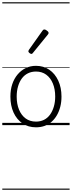

<svg xmlns="http://www.w3.org/2000/svg" viewBox="-20 -1095 629 1680"><path d="M295 19Q227 19 176.5 -15.5Q126 -50 98.5 -110.5Q71 -171 71 -250Q71 -310 87.5 -359Q104 -408 134.5 -444Q165 -480 205.5 -499.5Q246 -519 295 -519Q361 -519 411 -485Q461 -451 489.5 -390Q518 -329 518 -250Q518 -202 507.5 -161Q497 -120 478 -87Q459 -54 432 -30Q405 -6 370.5 6.5Q336 19 295 19ZM295 -31Q334 -31 365 -46.5Q396 -62 417.5 -91.5Q439 -121 451 -161.5Q463 -202 463 -250Q463 -315 442.5 -364.5Q422 -414 384.5 -441.5Q347 -469 295 -469Q256 -469 224.5 -453.5Q193 -438 171.5 -409Q150 -380 138 -339.5Q126 -299 126 -250Q126 -185 146.5 -135.5Q167 -86 204.5 -58.5Q242 -31 295 -31ZM255 -623Q248 -623 238 -631Q228 -639 228 -647Q228 -649 229.5 -651.5Q231 -654 233 -659L352 -827Q355 -832 359 -834.5Q363 -837 369 -837Q375 -837 383.5 -832Q392 -827 398.5 -820.5Q405 -814 405 -808Q405 -803 404 -800.5Q403 -798 399 -793L268 -632Q262 -623 255 -623ZM0 555H589V565H0ZM0 -20H589V0H0ZM0 -505H589V-500H0ZM0 -1075H589V-1065H0Z"/></svg>

Font: Playwrite AR Guides
Style: Regular
Weight: 400
Designer: Veronika Burian, José Scaglione
Foundry: TypeTogether
Version: Version 1.003